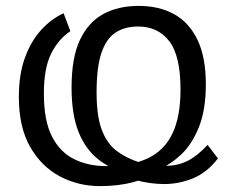

<svg xmlns="http://www.w3.org/2000/svg" viewBox="-20 -618 780 652"><path d="M320 14Q246 14 183.5 -19Q121 -52 82.5 -119Q44 -186 44 -289Q44 -365 64.5 -421.5Q85 -478 119.5 -516Q154 -554 196 -573L219 -512Q179 -486 154 -436.5Q129 -387 129 -300Q129 -208 156.5 -154.5Q184 -101 232 -77.5Q280 -54 339 -54Q426 -54 482 -80.5Q538 -107 565.5 -164.5Q593 -222 593 -314Q593 -429 554.5 -478.5Q516 -528 449 -528Q404 -528 372.5 -507.5Q341 -487 324.5 -438.5Q308 -390 308 -304Q308 -224 325.5 -177.5Q343 -131 375 -106.5Q407 -82 452 -67L426 -25Q364 -39 318 -73.5Q272 -108 247.5 -168Q223 -228 223 -321Q223 -422 251.5 -482.5Q280 -543 331 -570.5Q382 -598 451 -598Q520 -598 571 -570Q622 -542 650.5 -483Q679 -424 679 -332Q679 -245 655.5 -186.5Q632 -128 596 -94Q560 -60 521 -44V-39Q484 -13 433 0.5Q382 14 320 14ZM538 7Q489 7 439 -7L462 -66Q482 -62 505 -58.5Q528 -55 544 -55Q584 -55 617.5 -72Q651 -89 685 -126L720 -80Q683 -32 635.5 -12.5Q588 7 538 7Z"/></svg>

Font: Podkova VF Beta
Style: Regular
Weight: 400
Designer: Ilya Yudin
Foundry: Cyreal (www.cyreal.org)
Version: Version 2.100